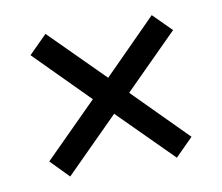

<svg xmlns="http://www.w3.org/2000/svg" viewBox="-52 -583 579 500"><g transform="rotate(-10 237.0 -333.5)"><path d="M49 -193 189 -333 49 -474 97 -522 238 -381 378 -522 426 -474 285 -333 425 -192 378 -145 237 -286 96 -145Z"/></g></svg>

Font: El Messiri Medium
Style: Regular
Weight: 500
Designer: Mohamed Gaber
Foundry: Kief Type Foundry
Version: Version 2.007